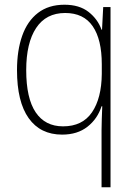

<svg xmlns="http://www.w3.org/2000/svg" viewBox="-20 -559 571 813"><path d="M410 -8Q410 -26 411 -55.5Q412 -85 413 -109H410Q393 -56 350.5 -22.5Q308 11 243 11Q151 11 101.5 -58.5Q52 -128 52 -262Q52 -345 74 -407.5Q96 -470 141 -504.5Q186 -539 253 -539Q316 -539 355 -508.5Q394 -478 410 -433H412L417 -529H448V234H410ZM247 -24Q329 -24 369.5 -83.5Q410 -143 411 -246V-287Q411 -392 372.5 -448Q334 -504 256 -504Q175 -504 133 -440.5Q91 -377 91 -262Q91 -143 131 -83.5Q171 -24 247 -24Z"/></svg>

Font: Noto Sans Georgian SemiCondensed ExtraLight
Style: Regular
Weight: 200
Width: 4
Designer: Monotype Design Team, Akaki Razmadze
Foundry: Google LLC
Version: Version 2.005; ttfautohint (v1.8.4.7-5d5b)